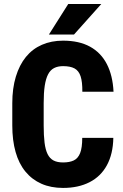

<svg xmlns="http://www.w3.org/2000/svg" viewBox="-20 -923 611 953"><path d="M388.2 -238.8H542.5Q541 -158.7 510.7 -103Q480.5 -47.4 424.8 -18.8Q369.1 9.8 293 9.8Q232.4 9.8 185.5 -11Q138.7 -31.7 106.2 -71.3Q73.7 -110.8 57.4 -168.5Q41 -226.1 41 -300.3V-410.6Q41 -484.4 58.6 -542.5Q76.2 -600.6 108.6 -640.4Q141.1 -680.2 188 -700.7Q234.9 -721.2 293 -721.2Q372.6 -721.2 426.8 -691.4Q481 -661.6 510.3 -605Q539.6 -548.3 543.5 -467.8H388.7Q389.2 -516.6 380.1 -544.2Q371.1 -571.8 350.1 -583.3Q329.1 -594.7 293 -594.7Q267.1 -594.7 248.5 -585.2Q230 -575.7 218.8 -554.2Q207.5 -532.7 202.1 -497.6Q196.8 -462.4 196.8 -411.6V-300.3Q196.8 -249.5 201.2 -214.6Q205.6 -179.7 216.3 -158Q227.1 -136.2 245.6 -126.5Q264.2 -116.7 293 -116.7Q325.2 -116.7 346.2 -126.7Q367.2 -136.7 377.7 -163.1Q388.2 -189.5 388.2 -238.8ZM222.7 -751.5 318.8 -903.3H482.9L347.2 -751.5Z"/></svg>

Font: Roboto Condensed ExtraBold
Style: Regular
Weight: 800
Designer: Christian Robertson
Foundry: Google
Version: Version 3.008; 2023